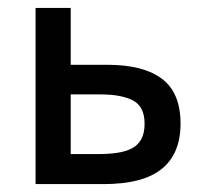

<svg xmlns="http://www.w3.org/2000/svg" viewBox="-20 -466 499 486"><path d="M70 -446H159V-302H252Q343 -302 390 -266.5Q437 -231 437 -153Q437 -77 389.5 -38.5Q342 0 242 0H70ZM229 -76Q254 -76 275.5 -79Q297 -82 313 -90Q329 -98 337.5 -113.5Q346 -129 346 -153Q346 -196 317 -211.5Q288 -227 235 -227H159V-76Z"/></svg>

Font: Tilda Sans Medium
Style: Regular
Weight: 500
Designer: ParaType Ltd
Foundry: ParaType Ltd
Version: Version 1.009